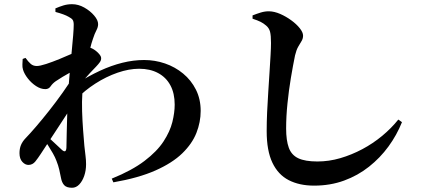

<svg xmlns="http://www.w3.org/2000/svg" viewBox="-20 -836 2040 916"><path d="M513.2 16.2Q609.8 -22.9 669.4 -68.3Q729.1 -113.7 760.2 -161.3Q791.2 -208.9 802.3 -253.8Q813.4 -298.8 813.4 -336.8Q813.4 -390.9 792.9 -428.9Q772.5 -467 734.2 -487.5Q696 -508 643.6 -508Q595.4 -508 540.9 -489.2Q486.4 -470.3 435 -437.3Q383.6 -404.3 344.7 -363.3L342.6 -435.3Q401.6 -472.8 456.4 -498.2Q511.1 -523.5 563.9 -536.6Q616.7 -549.7 667.5 -549.7Q719.2 -549.7 767.3 -533.2Q815.4 -516.7 853.7 -485Q892.1 -453.3 914.7 -408.4Q937.4 -363.4 937.4 -306.9Q937.4 -253.5 917.1 -202Q896.8 -150.4 849.5 -104.4Q802.1 -58.4 721.6 -22.7Q641.2 13 520.8 33.9ZM117.1 -49.2Q100.8 -48.5 86.9 -63.4Q73 -78.4 73 -105.2Q73 -127.1 80.1 -144.2Q87.3 -161.4 102.5 -177.1Q121.9 -197 151.3 -231.2Q180.7 -265.4 213.9 -307.3Q247.1 -349.2 279.3 -394.6Q311.5 -439.9 337.6 -482.4L343.6 -360.9Q323.9 -329.9 302.7 -297.6Q281.5 -265.3 260.2 -232.5Q238.9 -199.8 217.4 -167.3Q196 -134.7 174.7 -102.1Q161.2 -81.4 148.6 -65.7Q136 -50 117.1 -49.2ZM323.8 59.8Q297.3 59.8 286 47.1Q274.8 34.4 271.1 13.3Q267.1 -7.4 262.6 -27Q258.1 -46.7 249.2 -69Q243.5 -84.7 232.4 -104.3Q221.4 -123.8 208.3 -144.1Q195.2 -164.3 180.3 -181.9L191 -202.5Q201 -190.9 217.7 -174.7Q234.4 -158.5 250.7 -144Q267 -129.5 274.5 -121.8Q295.5 -102.5 296.9 -132Q297.7 -159.3 298.4 -205.4Q299 -251.6 301.1 -305.8Q303.2 -360.1 306.2 -410.2Q309.4 -455.2 313.7 -502.1Q318 -548.9 322.2 -591.6Q326.4 -634.2 329.1 -667.4Q331.7 -700.7 331.7 -718Q331.7 -734.3 326.4 -741.6Q321 -748.9 307.3 -755.9Q297.3 -761.8 281.5 -767.6Q265.7 -773.4 244.6 -779L244.3 -795.9Q264.1 -804.5 283.2 -810.3Q302.3 -816 323.9 -816Q353.6 -816 381.9 -800.1Q410.3 -784.1 429.2 -761.9Q448.1 -739.8 448.1 -720.9Q448.1 -706.6 439.8 -691.1Q431.5 -675.6 423.5 -650.9Q416.8 -632.4 408.8 -600.1Q400.7 -567.9 393.1 -529.6Q385.5 -491.3 380 -454.9Q374.5 -418.5 373 -392.8Q370.2 -351.6 371.7 -304.8Q373.2 -257.9 376.5 -214.6Q379.7 -171.4 382.5 -140.2Q385.6 -109.9 388.1 -91.5Q390.6 -73.1 390.6 -52.3Q390.6 -22.8 381.9 2.7Q373.2 28.2 358.1 44Q343.1 59.8 323.8 59.8ZM196.4 -410.8Q174.4 -410.8 152.2 -425.3Q130.1 -439.7 113.2 -461.2Q96.3 -482.6 89.9 -503.2Q86.1 -515.6 86.9 -529Q87.8 -542.4 88.2 -554.8L101.7 -559.8Q114.9 -541.4 126.6 -531.2Q138.3 -521.1 155.4 -521.1Q170.3 -521.1 199.9 -530.7Q229.5 -540.3 264.3 -554.6Q299.2 -568.8 329.9 -582.6Q360.6 -596.4 376.6 -605.1Q388.5 -611.6 398.5 -611.1Q408.5 -610.6 420.1 -604.4Q435.5 -596.7 449 -582.8Q462.5 -568.8 462.5 -559.5Q463.2 -549.3 456.8 -540Q450.4 -530.7 439.2 -519Q425.9 -505.4 408.5 -486.8Q391 -468.1 374.2 -448.4Q357.3 -428.6 344.9 -411.8L348.2 -472.4Q352.5 -480.4 357 -493.2Q361.5 -505.9 363.3 -514.8Q344.4 -506.7 321.9 -494.2Q299.3 -481.7 279 -469.6Q258.7 -457.4 246 -448.6Q230.7 -437.9 221.6 -424.3Q212.5 -410.8 196.4 -410.8Z M1478.4 49.6Q1408.1 49.6 1357.4 23.4Q1306.7 -2.7 1279.5 -60Q1252.3 -117.3 1252.3 -210.2Q1252.3 -253.1 1254.4 -301.5Q1256.6 -349.8 1259.9 -398.5Q1263.1 -447.2 1265.9 -492Q1268.7 -536.7 1270.8 -572.7Q1272.9 -608.7 1272.9 -631Q1272.9 -667.4 1268.3 -684.8Q1263.7 -702.2 1249.9 -713.8Q1237.5 -724.6 1223.7 -731.6Q1210 -738.5 1184.9 -746.8V-762.5Q1204.9 -770.4 1224.5 -776.4Q1244.2 -782.3 1263.2 -782.1Q1288.4 -781.8 1316.6 -769.6Q1344.8 -757.3 1369.6 -739.1Q1394.5 -721 1410.2 -701.2Q1425.9 -681.5 1425.9 -665.9Q1425.9 -651.8 1418.5 -639.8Q1411 -627.8 1402.4 -612.6Q1393.7 -597.3 1387.5 -571.4Q1377.6 -523 1367.7 -464Q1357.8 -404.9 1351.5 -342.9Q1345.1 -280.9 1345.1 -222.7Q1345.1 -166.2 1357.8 -131.3Q1370.5 -96.4 1403 -81Q1435.5 -65.6 1494.3 -65.6Q1549.2 -65.6 1603.4 -81.4Q1657.7 -97.3 1708.6 -124.4Q1759.5 -151.5 1803.4 -187.9Q1847.3 -224.4 1880.3 -265.6L1897.7 -253.2Q1873.1 -191.6 1833.4 -137.2Q1793.7 -82.8 1740.5 -40.7Q1687.4 1.5 1621.6 25.5Q1555.8 49.6 1478.4 49.6Z"/></svg>

Font: Noto Serif HK ExtraLight
Style: Regular
Weight: 200
Designer: Ryoko NISHIZUKA 西塚涼子 (kana & ideographs); Frank Grießhammer (Latin, Greek & Cyrillic); Wenlong ZHANG 张文龙 (bopomofo); San
Foundry: Adobe
Version: Version 2.002-H1;hotconv 1.1.0;makeotfexe 2.6.0